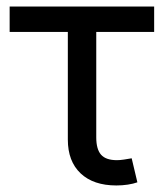

<svg xmlns="http://www.w3.org/2000/svg" viewBox="-20 -566 506 593"><path d="M339.4 6.8Q268.6 6.8 229 -30.5Q189.5 -67.9 189.5 -134.8V-467.3H9.8V-545.9H456.1V-467.3H277.3V-141.6Q277.3 -105 292.2 -88.1Q307.1 -71.3 341.3 -71.3Q350.1 -71.3 363 -73.2Q376 -75.2 386.7 -77.1L404.3 -2.9Q392.1 1.5 374.8 4.2Q357.4 6.8 339.4 6.8Z"/></svg>

Font: Inter Variable LoSnoCo
Style: Regular
Weight: 400
Designer: Rasmus Andersson
Foundry: rsms
Version: Version 4.000;git-a52131595; featfreeze: case,dlig,ss01,ss02